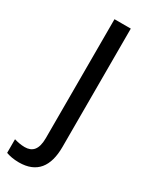

<svg xmlns="http://www.w3.org/2000/svg" viewBox="-242 -582 686 867"><g transform="rotate(30 100.5 -148.0)"><path d="M27 240C120 240 163 183 163 81V-536H78V84C78 145 54 167 15 167C-5 167 -23 163 -40 158V229C-24 235 -1 240 27 240Z"/></g></svg>

Font: Noto Sans Lao SemiCondensed
Style: Regular
Weight: 400
Width: 4
Designer: Monotype Design Team
Foundry: Monotype Imaging Inc.
Version: Version 2.004